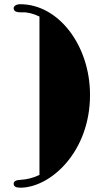

<svg xmlns="http://www.w3.org/2000/svg" viewBox="-20 -788 498 905"><path d="M44.4 78.1C44.4 90.8 55.2 96.7 75.7 96.7C217.3 96.7 404.3 -70.8 404.3 -340.8C404.3 -573.7 255.9 -768.1 75.7 -768.1C55.2 -768.1 44.4 -758.8 44.4 -750C44.4 -735.4 55.7 -729 84 -730C109.9 -731 137.7 -723.6 166 -710V36.6C137.2 50.3 106.9 58.1 77.1 59.6C53.7 60.5 44.4 67.4 44.4 78.1Z"/></svg>

Font: Limelight
Style: Regular
Weight: 400
Designer: Nicole Fally
Foundry: Nicole Fally
Version: Version 1.002